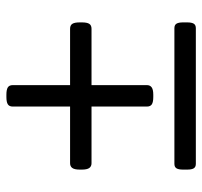

<svg xmlns="http://www.w3.org/2000/svg" viewBox="-36 -597 632 600"><g transform="rotate(-90 280.0 -297.0)"><path d="M247 -154V-327H70Q60 -327 55 -334Q50 -341 50 -357V-364Q50 -380 55 -387Q60 -394 70 -394H247V-573Q247 -584 254 -588.5Q261 -593 277 -593H284Q300 -593 307 -588.5Q314 -584 314 -573V-394H490Q501 -394 505.5 -387Q510 -380 510 -364V-357Q510 -341 505.5 -334Q501 -327 490 -327H314V-154Q314 -144 307 -139Q300 -134 284 -134H277Q261 -134 254 -138.5Q247 -143 247 -154ZM50 -28V-41Q50 -55 54 -61.5Q58 -68 68 -68H492Q502 -68 506 -61.5Q510 -55 510 -41V-28Q510 -14 506 -7.5Q502 -1 492 -1H68Q58 -1 54 -7.5Q50 -14 50 -28Z"/></g></svg>

Font: Asap-Regular
Style: Regular
Weight: 400
Designer: Pablo Cosgaya
Foundry: Omnibus-Type
Version: Version 2.000; ttfautohint (v1.8)